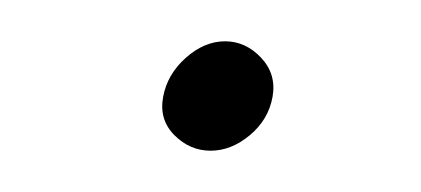

<svg xmlns="http://www.w3.org/2000/svg" viewBox="-20 -327 204 93"><path d="M59 -280Q57 -269 64.5 -261.5Q72 -254 82 -254Q92 -254 101 -261.5Q110 -269 112 -280Q114 -291 106.5 -299Q99 -307 89 -307Q79 -307 70 -299Q61 -291 59 -280Z"/></svg>

Font: Josefin Slab Thin Light
Style: Italic
Weight: 300
Italic angle: -12°
Version: Version 2.000